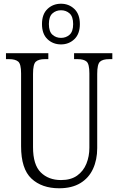

<svg xmlns="http://www.w3.org/2000/svg" viewBox="-20 -999 634 1029"><path d="M297 10Q204 10 148.5 -42Q93 -94 93 -215V-606Q93 -656 77.5 -669Q62 -682 29 -682H12V-714H239V-682H220Q187 -682 172 -668.5Q157 -655 157 -603V-210Q157 -116 198.5 -75Q240 -34 307 -34Q360 -34 393.5 -58Q427 -82 443 -121.5Q459 -161 459 -207V-606Q459 -656 444 -669Q429 -682 396 -682H377V-714H582V-682H565Q531 -682 516 -668.5Q501 -655 501 -603V-205Q501 -143 478.5 -94Q456 -45 410.5 -17.5Q365 10 297 10ZM307 -761Q264 -761 234.5 -789Q205 -817 205 -870Q205 -923 234.5 -951Q264 -979 307 -979Q349 -979 378.5 -951Q408 -923 408 -870Q408 -817 378.5 -789Q349 -761 307 -761ZM307 -796Q334 -796 353 -813Q372 -830 372 -870Q372 -910 353 -927Q334 -944 307 -944Q280 -944 261 -927Q242 -910 242 -870Q242 -830 261 -813Q280 -796 307 -796Z"/></svg>

Font: Noto Serif Lao Condensed Light
Style: Regular
Weight: 300
Width: 3
Designer: Monotype Design Team
Foundry: Monotype Imaging Inc.
Version: Version 2.003; ttfautohint (v1.8.4.7-5d5b)